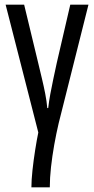

<svg xmlns="http://www.w3.org/2000/svg" viewBox="-20 -556 401 815"><path d="M355.5 -536.1 229 -32.7Q218.8 10.7 210.2 58.8Q201.7 106.9 196.5 153.3Q191.4 199.7 191.4 239.3H113.3Q113.3 209 117.9 166Q122.6 123 129.4 80.1Q136.2 37.1 142.6 6.3L3.9 -536.1H82.5L141.6 -291Q149.9 -255.9 158 -222.4Q166 -189 172.1 -157.7Q178.2 -126.5 180.7 -97.2H184.6Q188 -126.5 193.6 -157Q199.2 -187.5 206.3 -220.7Q213.4 -253.9 221.2 -290L278.3 -536.1Z"/></svg>

Font: Open Sans Condensed
Style: Regular
Weight: 400
Width: 3
Designer: Monotype Design Team
Foundry: Monotype Imaging Inc.
Version: Version 3.000